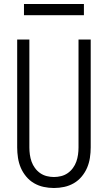

<svg xmlns="http://www.w3.org/2000/svg" viewBox="-20 -933 540 961"><path d="M250 8Q224 8 198.5 2.5Q173 -3 150.5 -16Q128 -29 111 -49.5Q94 -70 84 -93.5Q74 -117 70 -143Q66 -169 66 -195V-735H127V-195Q127 -177 129.5 -159Q132 -141 138 -124Q144 -107 155 -92Q166 -77 181 -66.5Q196 -56 214 -51.5Q232 -47 250 -47Q268 -47 286 -51.5Q304 -56 319 -66.5Q334 -77 345 -92Q356 -107 362 -124Q368 -141 370.5 -159Q373 -177 373 -195V-735H434V-195Q434 -169 430 -143Q426 -117 416 -93.5Q406 -70 389 -49.5Q372 -29 349.5 -16Q327 -3 301.5 2.5Q276 8 250 8ZM100 -857V-913H400V-857Z"/></svg>

Font: Iosevka Curly Light
Style: Regular
Weight: 300
Monospace: yes
Designer: Belleve Invis
Foundry: Belleve Invis
Version: Version 22.1.2; ttfautohint (v1.8.4)